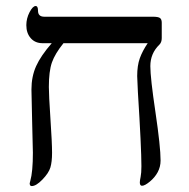

<svg xmlns="http://www.w3.org/2000/svg" viewBox="-20 -609 632 641"><path d="M520 -481.9Q520 -467.8 512.2 -460Q481.9 -430.7 481.9 -388.2Q481.9 -349.1 499 -234.4Q516.1 -119.1 516.1 -73.2Q516.1 -52.2 506.6 -34.4Q497.1 -16.6 480.2 -2.7Q463.4 11.2 454.1 11.2Q446.8 11.2 446.8 0Q446.8 -5.9 449.5 -18.6Q452.1 -31.2 452.1 -54.2Q452.1 -114.7 440.4 -300.8L438 -355Q438 -390.1 446.8 -414.6Q455.6 -439 473.1 -464.8H191.9Q163.6 -429.7 153.3 -400.4Q143.1 -371.1 143.1 -318.8Q143.1 -292 148.4 -212.4Q153.8 -132.3 153.8 -99.1Q153.8 -68.4 148.2 -49.8Q142.6 -31.2 121.6 -9.5Q100.6 12.2 85.9 12.2Q79.1 12.2 79.1 2.9L81.1 -4.9Q89.8 -35.6 89.8 -99.1L87.4 -199.2L85 -310.1Q85 -353.5 100.6 -388.2Q116.2 -422.9 152.8 -464.8H122.1Q97.2 -464.8 82.5 -481.7Q67.9 -498.5 67.9 -524.9Q67.9 -547.4 78.6 -568.1Q89.4 -588.9 99.1 -588.9Q106.9 -588.9 106.9 -573.2Q106.9 -553.2 127.9 -553.2H490.2Q508.3 -553.2 514.2 -548.8Q520 -544.4 520 -533.2Z"/></svg>

Font: Tinos
Style: Regular
Weight: 400
Designer: Steve Matteson
Foundry: Monotype Imaging Inc.
Version: Version 1.23